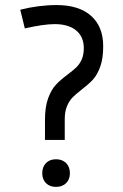

<svg xmlns="http://www.w3.org/2000/svg" viewBox="-20 -732 488 763"><path d="M158.7 -254.9Q158.7 -307.6 171.4 -341.8Q184.1 -376 202.1 -395.3Q220.2 -414.6 249 -436Q271 -452.6 283.7 -464.8Q296.4 -477.1 304.7 -495.6Q313 -514.2 313 -540.5Q313 -585.4 283.2 -610.6Q253.4 -635.7 198.7 -636.2Q153.3 -636.2 78.6 -619.1L60.5 -693.4Q93.8 -702.1 131.6 -707Q169.4 -711.9 205.1 -711.9Q293.5 -711.9 341.8 -669.2Q390.1 -626.5 390.1 -548.3Q390.1 -499 378.2 -466.6Q366.2 -434.1 349.4 -415.8Q332.5 -397.5 304.7 -376Q281.7 -358.4 268.3 -344.7Q254.9 -331.1 246.1 -309.8Q237.3 -288.6 237.3 -257.8V-175.8H158.7ZM147.9 -43.9Q147.9 -68.8 162.8 -84Q177.7 -99.1 202.6 -99.1Q227.5 -99.1 242.7 -84Q257.8 -68.8 257.8 -43.9Q257.8 -19 242.7 -4.2Q227.5 10.7 202.6 10.7Q177.7 10.7 162.8 -4.2Q147.9 -19 147.9 -43.9Z"/></svg>

Font: Selawik
Style: Regular
Weight: 400
Designer: Aaron Bell
Foundry: Microsoft Corporation
Version: Version 1.01